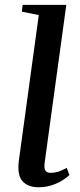

<svg xmlns="http://www.w3.org/2000/svg" viewBox="-20 -763 330 792"><path d="M139 9.5Q94.5 9.5 72.2 -16.5Q50 -42.5 58 -102L140 -701L70 -715L73.5 -743H253.5L164.5 -94Q161 -67.5 167.5 -58.8Q174 -50 190 -50Q203.5 -50 219.8 -54.8Q236 -59.5 255 -70.5L266.5 -41Q239.5 -16.5 206.8 -3.5Q174 9.5 139 9.5Z"/></svg>

Font: Merriweather 96pt
Style: Italic
Weight: 400
Italic angle: -7.8°
Version: Version 2.101